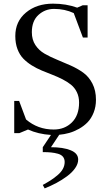

<svg xmlns="http://www.w3.org/2000/svg" viewBox="-20 -731 602 1054"><path d="M58.1 0V-176.8H85L123 -75.2Q187.5 -20 274.9 -20Q335 -20 374.5 -58.8Q414.1 -97.7 414.1 -168Q414.1 -199.7 402.1 -224.6Q390.1 -249.5 369.9 -265.9Q349.6 -282.2 323.2 -295.7Q296.9 -309.1 268.1 -320.3Q239.3 -331.5 210.2 -343.5Q181.2 -355.5 154.8 -371.8Q128.4 -388.2 108.2 -408.9Q87.9 -429.7 75.9 -461.4Q64 -493.2 64 -533.2Q64 -613.3 122.6 -662.1Q181.2 -710.9 271 -710.9Q342.8 -710.9 403.8 -689L434.1 -702.1H460.9V-524.9H435.1L384.8 -659.2Q335.9 -682.1 276.9 -682.1Q227.5 -682.1 191.2 -649.2Q154.8 -616.2 154.8 -554.2Q154.8 -513.2 174.3 -483.6Q193.8 -454.1 224.9 -436.3Q255.9 -418.5 293.2 -403.3Q330.6 -388.2 368.2 -371.3Q405.8 -354.5 436.8 -332.3Q467.8 -310.1 487.3 -272.2Q506.8 -234.4 506.8 -183.1Q506.8 -145 494.1 -113Q481.4 -81.1 461.2 -60.1Q440.9 -39.1 413.8 -23.9Q386.7 -8.8 359.9 -1.2Q333 6.3 305.2 8.8L259.8 77.1Q326.2 77.1 367.7 93.8Q409.2 110.4 409.2 145Q409.2 168.5 392.3 192.4Q375.5 216.3 347.7 236.8Q319.8 257.3 289.1 273.7Q258.3 290 225.1 303.2L214.8 284.2Q240.7 270 258.1 258.8Q275.4 247.6 295.2 231.2Q314.9 214.8 325 196.5Q335 178.2 335 158.2Q335 141.1 325.7 129.6Q316.4 118.2 298.1 113Q279.8 107.9 260.7 106Q241.7 104 214.8 104V77.1L259.8 9.8Q189.9 5.4 133.8 -20L85.9 0Z"/></svg>

Font: Dihjauti S
Style: Bold
Weight: 700
Designer: T. Christopher White
Version: Version 3.0.0